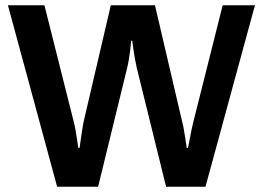

<svg xmlns="http://www.w3.org/2000/svg" viewBox="-20 -706 994 726"><path d="M196 0 10 -686H148L259 -245Q262 -235 265 -217.5Q268 -200 271 -181Q274 -162 276 -147H281Q283 -163 286 -182.5Q289 -202 291.5 -219Q294 -236 296 -245L399 -686H566L669 -245Q672 -235 675 -217.5Q678 -200 681 -181Q684 -162 686 -147H691Q694 -162 697.5 -180.5Q701 -199 704.5 -216.5Q708 -234 711 -245L822 -686H944L757 0H608L497 -450Q494 -464 490.5 -482.5Q487 -501 484.5 -519.5Q482 -538 480 -552H476Q475 -537 472.5 -517.5Q470 -498 467 -480Q464 -462 461 -450L351 0Z"/></svg>

Font: Archivo Variable SemiBold
Style: Regular
Weight: 600
Designer: Hector Gatti
Foundry: Omnibus-Type
Version: Version 2.001